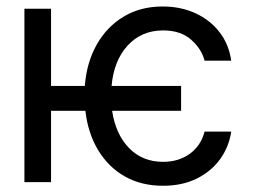

<svg xmlns="http://www.w3.org/2000/svg" viewBox="-20 -573 852 604"><path d="M549.7 -302.6V-224.4H332.7Q343.8 -150.6 386 -107.2Q428.3 -63.9 492.9 -63.9Q541.9 -63.9 576.9 -89.1Q611.9 -114.3 623.6 -159.1H707.4Q700.3 -110.8 672.4 -72.3Q644.5 -33.7 598.9 -11.2Q553.3 11.4 492.9 11.4Q424.4 11.4 372.5 -18.1Q320.7 -47.6 288.7 -100.7Q256.7 -153.8 248.6 -224.4H140.6V0H56.8V-545.5H140.6V-302.6H246.8Q252.5 -376.4 284.3 -432.7Q316.1 -489 369.1 -520.8Q422.2 -552.6 491.5 -552.6Q549 -552.6 595.2 -531.2Q641.3 -509.9 670.8 -471.6Q700.3 -433.2 707.4 -382.1H623.6Q614 -419.4 581.1 -448.3Q548.3 -477.3 492.9 -477.3Q425.4 -477.3 381.7 -429.9Q338.1 -382.5 331 -302.6Z"/></svg>

Font: Inter UI
Style: Regular
Weight: 400
Designer: Rasmus Andersson
Foundry: rsms
Version: 3.2;8d6f07862